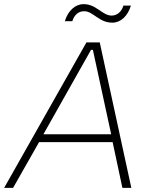

<svg xmlns="http://www.w3.org/2000/svg" viewBox="-53 -904 710 924"><path d="M-33 0H10L135 -220H489L536 0H579L427 -700H363ZM259 -802H295C305 -834 326 -850 352 -850C374 -850 392 -836 411 -823C440 -803 461 -795 488 -795C528 -795 562 -827 577 -877H541C531 -845 509 -829 484 -829C462 -829 443 -843 424 -856C395 -876 375 -884 349 -884C309 -884 274 -852 259 -802ZM156 -258 385 -664H394L482 -258Z"/></svg>

Font: Fixel Display 20240404 ExLight
Style: Italic
Weight: 200
Italic angle: -10°
Designer: AlfaBravo + MacPaw
Foundry: Kyrylo Tkachov, Marchela Mozhyna, Serhii Makarenko, Maria Weinstein, Zakhar Kryvoshyya
Version: Version 1.211;Glyphs 3.2 (3225)